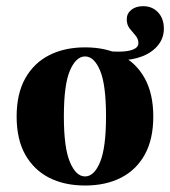

<svg xmlns="http://www.w3.org/2000/svg" viewBox="-20 -581 543 613"><path d="M361.3 -388.7Q348.4 -388.7 332.7 -389.9Q316.9 -391.1 304 -393.5L303.2 -421Q314.5 -418.5 329.4 -417.3Q344.4 -416.1 357.3 -416.1Q388.7 -416.1 405.2 -423Q421.8 -429.8 421.8 -443.5Q421.8 -457.3 412.5 -467.7Q403.2 -478.2 394 -489.9Q384.7 -501.6 384.7 -519.4Q384.7 -537.9 399.2 -549.6Q413.7 -561.3 437.1 -561.3Q466.1 -561.3 484.7 -541.5Q503.2 -521.8 503.2 -489.5Q503.2 -459.7 484.7 -436.7Q466.1 -413.7 434.3 -401.2Q402.4 -388.7 361.3 -388.7ZM251.6 11.3Q185.5 11.3 136.7 -13.7Q87.9 -38.7 60.5 -87.5Q33.1 -136.3 33.1 -208.9Q33.1 -281.5 60.5 -330.6Q87.9 -379.8 137.1 -404.8Q186.3 -429.8 251.6 -429.8Q317.7 -429.8 366.5 -404.8Q415.3 -379.8 442.3 -330.6Q469.4 -281.5 469.4 -208.9Q469.4 -136.3 442.3 -87.5Q415.3 -38.7 366.5 -13.7Q317.7 11.3 251.6 11.3ZM251.6 -17.7Q280.6 -17.7 299.6 -63.7Q318.5 -109.7 318.5 -208.9Q318.5 -310.5 299.6 -355.6Q280.6 -400.8 251.6 -400.8Q222.6 -400.8 203.2 -355.6Q183.9 -310.5 183.9 -208.9Q183.9 -109.7 203.2 -63.7Q222.6 -17.7 251.6 -17.7Z"/></svg>

Font: Playfair 5pt SemiExpanded Light Black
Style: Regular
Weight: 900
Version: Version 2.203